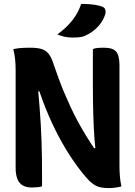

<svg xmlns="http://www.w3.org/2000/svg" viewBox="-20 -952 690 982"><path d="M195 1Q187 4 172.5 5.5Q158 7 143 7Q115 7 96.5 -3.5Q78 -14 69 -36.5Q60 -59 60 -93Q60 -155 60 -217.5Q60 -280 60 -342.5Q60 -405 60 -467.5Q60 -530 60 -591Q60 -620 57.5 -647Q55 -674 48 -701Q62 -704 76 -705.5Q90 -707 104.5 -707.5Q119 -708 135 -708Q173 -708 195 -700.5Q217 -693 230.5 -674.5Q244 -656 255 -621Q268 -584 281 -548Q294 -512 309 -477Q324 -442 340.5 -406Q357 -370 377 -333Q397 -296 421 -256.5Q445 -217 475 -174L431 -194H496L470 -171Q466 -206 463.5 -238Q461 -270 459.5 -302.5Q458 -335 457 -369Q456 -403 455.5 -441Q455 -479 455 -522Q455 -568 455 -612.5Q455 -657 455 -701Q464 -705 477 -706.5Q490 -708 511 -708Q558 -708 574.5 -687.5Q591 -667 591 -620Q591 -557 591 -493.5Q591 -430 591 -365.5Q591 -301 591 -236.5Q591 -172 591 -107Q591 -80 593 -52.5Q595 -25 601 1Q593 4 583 5.5Q573 7 562.5 8.5Q552 10 539 10Q500 10 478.5 1.5Q457 -7 434 -30Q403 -63 368 -111.5Q333 -160 297.5 -222.5Q262 -285 230 -358.5Q198 -432 172 -514L211 -485H152L173 -515Q178 -460 182 -410.5Q186 -361 188.5 -315.5Q191 -270 192.5 -227.5Q194 -185 194.5 -144Q195 -103 195 -61Q195 -44 195 -29Q195 -14 195 1ZM395 -932Q419 -932 438 -930.5Q457 -929 473 -926Q489 -923 503 -918Q516 -913 519 -901.5Q522 -890 517 -875Q511 -858 502.5 -844Q494 -830 483 -818Q472 -806 459 -795.5Q446 -785 429 -776Q412 -766 396 -763Q380 -760 355 -760Q340 -760 326.5 -761.5Q313 -763 300.5 -766.5Q288 -770 273 -776Q305 -799 328 -823Q351 -847 368 -874Q385 -901 395 -932Z"/></svg>

Font: Recursive Casual
Style: Bold
Weight: 700
Version: Version 1.085